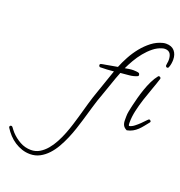

<svg xmlns="http://www.w3.org/2000/svg" viewBox="-718 -984 1595 1697"><g transform="rotate(20 79.5 -135.5)"><path d="M658.2 -104.5Q658.2 -102.5 657.2 -100.6Q656.2 -98.6 655.3 -96.7Q636.7 -74.2 619.6 -52.2Q602.5 -30.3 583 -11.7Q563.5 6.8 540 20Q516.6 33.2 486.3 39.1Q460.9 27.3 450.7 8.3Q440.4 -10.7 440.4 -38.1V-73.2Q440.4 -98.6 445.8 -126Q451.2 -153.3 457 -178.7Q465.8 -216.8 477.5 -260.7Q489.3 -304.7 504.4 -348.1Q519.5 -391.6 539.1 -432.1Q558.6 -472.7 583 -502.9Q585.9 -507.8 591.8 -507.8Q598.6 -507.8 604 -503.4Q609.4 -499 609.4 -492.2V-490.2Q592.8 -437.5 571.8 -380.4Q550.8 -323.2 531.7 -264.6Q512.7 -206.1 499.5 -147.5Q486.3 -88.9 486.3 -34.2Q486.3 -28.3 486.8 -17.6Q487.3 -6.8 493.2 -3.9Q515.6 -7.8 539.6 -26.4Q563.5 -44.9 584.5 -65.4Q605.5 -85.9 620.6 -102.5Q635.7 -119.1 641.6 -119.1Q647.5 -119.1 652.8 -114.3Q658.2 -109.4 658.2 -104.5ZM659.2 -686.5Q659.2 -669.9 656.2 -650.9Q653.3 -631.8 646.5 -615.2Q643.6 -603.5 631.8 -603.5Q626 -603.5 621.6 -608.4Q617.2 -613.3 617.2 -619.1Q617.2 -629.9 620.1 -643.1Q623 -656.2 623 -669.9Q623 -685.5 620.1 -700.7Q617.2 -715.8 610.4 -727.5Q603.5 -739.3 590.8 -746.1Q578.1 -752.9 559.6 -752.9Q544.9 -752.9 534.2 -749Q491.2 -737.3 453.1 -706.5Q415 -675.8 382.8 -636.2Q350.6 -596.7 325.2 -552.7Q299.8 -508.8 282.2 -470.7Q301.8 -474.6 321.8 -477.5Q341.8 -480.5 361.3 -480.5Q371.1 -480.5 388.2 -479Q405.3 -477.5 413.1 -473.6Q417 -471.7 419.4 -465.8Q421.9 -460 421.9 -456.1Q421.9 -453.1 420.4 -449.7Q418.9 -446.3 415 -444.3Q380.9 -428.7 338.9 -425.3Q296.9 -421.9 259.8 -418Q236.3 -359.4 216.8 -300.8Q197.3 -242.2 175.8 -183.6Q150.4 -116.2 130.9 -48.3Q111.3 19.5 90.8 87.9Q79.1 127 63.5 174.3Q47.9 221.7 26.9 271Q5.9 320.3 -20.5 366.7Q-46.9 413.1 -80.6 449.2Q-114.3 485.4 -155.3 507.3Q-196.3 529.3 -246.1 529.3Q-286.1 529.3 -322.8 517.1Q-359.4 504.9 -391.6 483.9Q-423.8 462.9 -450.7 434.1Q-477.5 405.3 -498 372.1Q-500 368.2 -500 364.3Q-500 358.4 -495.6 354.5Q-491.2 350.6 -485.4 350.6Q-478.5 350.6 -472.7 357.4Q-464.8 368.2 -457 378.4Q-449.2 388.7 -440.4 398.4Q-403.3 438.5 -355 465.3Q-306.6 492.2 -251 492.2Q-207 492.2 -170.9 470.7Q-134.8 449.2 -105 414.1Q-75.2 378.9 -51.3 334Q-27.3 289.1 -9.3 242.7Q8.8 196.3 22.5 151.9Q36.1 107.4 45.9 74.2Q65.4 4.9 85 -63.5Q104.5 -131.8 128.9 -199.2Q148.4 -252 165.5 -305.2Q182.6 -358.4 202.1 -411.1Q169.9 -408.2 137.7 -406.2Q105.5 -404.3 73.2 -404.3Q69.3 -404.3 65.4 -410.6Q61.5 -417 61.5 -420.9Q61.5 -429.7 70.3 -433.6Q81.1 -436.5 91.3 -438Q101.6 -439.5 112.3 -441.4Q139.6 -446.3 166.5 -451.2Q193.4 -456.1 221.7 -460.9Q241.2 -509.8 270 -563Q298.8 -616.2 336.9 -663.6Q375 -710.9 421.4 -746.6Q467.8 -782.2 522.5 -795.9Q530.3 -797.9 537.6 -798.8Q544.9 -799.8 552.7 -799.8Q605.5 -799.8 632.3 -768.6Q659.2 -737.3 659.2 -686.5Z"/></g></svg>

Font: Calligraffiti
Style: Regular
Weight: 400
Designer: Dathan Boardman
Foundry: Open Window
Version: Version 1.000